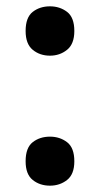

<svg xmlns="http://www.w3.org/2000/svg" viewBox="-20 -574 316 607"><path d="M61 -476Q61 -519 83.5 -536.5Q106 -554 138 -554Q169 -554 192 -536.5Q215 -519 215 -476Q215 -435 192 -416.5Q169 -398 138 -398Q106 -398 83.5 -416.5Q61 -435 61 -476ZM61 -64Q61 -107 83.5 -124.5Q106 -142 138 -142Q169 -142 192 -124.5Q215 -107 215 -64Q215 -23 192 -5Q169 13 138 13Q106 13 83.5 -5Q61 -23 61 -64Z"/></svg>

Font: Noto Sans Lao UI SemBd
Style: Regular
Weight: 600
Designer: Monotype Design Team
Foundry: Monotype Imaging Inc.
Version: Version 2.000; ttfautohint (v1.8.4.7-5d5b)